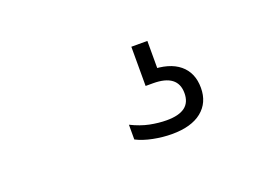

<svg xmlns="http://www.w3.org/2000/svg" viewBox="-47 -117 607 428"><g transform="rotate(-20 257.0 97.0)"><path d="M303 204Q281.5 204 258.8 199.5Q236 195 219.5 186.5V151.5Q241.5 162.5 262.5 166.8Q283.5 171 302.5 171Q331.5 171 345.8 160.2Q360 149.5 360 127.5Q360 83 301.5 83H284V-10H322V69.5L305.5 53.5Q350.5 53.5 374.5 73.2Q398.5 93 398.5 129Q398.5 164 373.8 184Q349 204 303 204Z"/></g></svg>

Font: Encode Sans SC Light
Style: Regular
Weight: 300
Version: Version 3.002